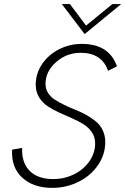

<svg xmlns="http://www.w3.org/2000/svg" viewBox="-20 -911 611 937"><path d="M393.1 -744.6 281.7 -891.1H321.3L399.9 -786.1L528.3 -891.1H571.3ZM234.9 5.9Q143.1 5.9 88.6 -43.9Q34.2 -93.8 39.1 -180.7L87.9 -189Q85 -117.2 124.8 -77.1Q164.6 -37.1 239.7 -37.1Q293.9 -37.1 341.1 -60.3Q388.2 -83.5 416.3 -124Q444.3 -164.6 444.3 -211.4Q444.3 -242.2 428.2 -265.9Q412.1 -289.6 386.7 -305.2Q361.3 -320.8 330.3 -334.2Q299.3 -347.7 268.3 -361.8Q237.3 -376 211.9 -393.1Q186.5 -410.2 170.4 -436.8Q154.3 -463.4 154.3 -497.6Q154.3 -552.2 185.5 -598.4Q216.8 -644.5 268.6 -670.7Q320.3 -696.8 378.9 -696.8Q512.7 -696.8 550.8 -587.4L507.3 -565.4Q477.1 -653.3 374 -653.3Q304.7 -653.3 253.4 -607.7Q202.1 -562 202.1 -501.5Q202.1 -477.1 214.6 -457.3Q227.1 -437.5 247.6 -424.6Q268.1 -411.6 294.4 -398.7Q320.8 -385.7 347.9 -375.2Q375 -364.7 401.4 -349.9Q427.7 -335 448.2 -318.1Q468.8 -301.3 481.2 -275.4Q493.7 -249.5 493.7 -217.8Q493.7 -155.8 457.5 -104Q421.4 -52.2 362.1 -23.2Q302.7 5.9 234.9 5.9Z"/></svg>

Font: HK Grotesk Light Legacy Italic
Style: Regular
Weight: 300
Italic angle: -13°
Designer: Alfredo Marco Pradil
Foundry: Hanken Design Co.
Version: Version 2.022;PS 002.022;hotconv 1.0.88;makeotf.lib2.5.64775